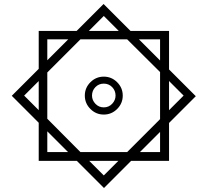

<svg xmlns="http://www.w3.org/2000/svg" viewBox="-20 -742 1039 962"><path d="M827 64V-126L961 -260L827 -394V-587H634L499 -722L364 -587H174V-397L39 -262L174 -127V64H365L501 200L637 64ZM500 -662 575 -587H425ZM217 -545H322L217 -440ZM383 20 217 -147V-379L383 -545H617L782 -381V-145L617 20ZM782 -545V-439L676 -545ZM500 -168Q539 -168 567 -196Q595 -224 595 -263Q595 -302 567 -330Q539 -358 500 -358Q461 -358 433 -330Q405 -302 405 -263Q405 -224 433 -196Q461 -168 500 -168ZM101 -263 174 -336V-190ZM900 -263 827 -190V-336ZM500 -204Q475 -204 458 -222Q441 -240 441 -263Q441 -288 458 -305.5Q475 -323 500 -323Q525 -323 542 -305.5Q559 -288 559 -263Q559 -240 542 -222Q525 -204 500 -204ZM217 20V-84L321 20ZM782 20H681L782 -81ZM500 137 427 64H573Z"/></svg>

Font: Noto Sans Arabic
Style: Regular
Weight: 400
Designer: Nadine Chahine - Monotype Design Team
Foundry: Monotype Imaging Inc.
Version: Version 1.902